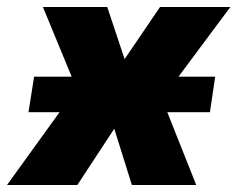

<svg xmlns="http://www.w3.org/2000/svg" viewBox="-59 -526 675 546"><path d="M-39 0 184 -309 189 -201 63 -506H246L297 -353H292L396 -506H596L369 -201L377 -307L499 0H316L265 -163H268L161 0ZM22 -207 38 -308H553L538 -207Z"/></svg>

Font: Nunito Sans 7pt SemiCondensed Black
Style: Italic
Weight: 900
Width: 4
Italic angle: -9°
Designer: Vernon Adams
Foundry: Vernon Adams
Version: Version 3.101;gftools[0.9.27]